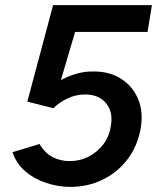

<svg xmlns="http://www.w3.org/2000/svg" viewBox="-20 -720 618 752"><path d="M255 12Q208 12 161 -3.5Q114 -19 79 -49Q44 -79 29 -124L135 -156Q156 -120 186.5 -104.5Q217 -89 252 -89Q293 -89 327 -106.5Q361 -124 384.5 -154.5Q408 -185 414 -226Q424 -280 396 -315Q368 -350 313 -350Q276 -350 242.5 -333.5Q209 -317 189 -296L87 -322L188 -700H575L558 -595H185L188 -696H304L191 -313L121 -324Q136 -344 159 -364.5Q182 -385 211 -402Q240 -419 275 -430Q310 -441 348 -440Q410 -440 455 -411Q500 -382 521 -332Q542 -282 531 -217Q519 -149 480.5 -97.5Q442 -46 383.5 -17Q325 12 255 12Z"/></svg>

Font: Figtree SemiBold
Style: Italic
Weight: 600
Italic angle: -9.5°
Foundry: Erik Kennedy
Version: Version 2.001;gftools[0.9.30]